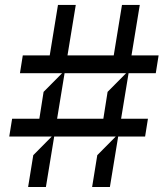

<svg xmlns="http://www.w3.org/2000/svg" viewBox="-20 -747 671 767"><path d="M17 -201.7 28.4 -272.7H571L559.7 -201.7ZM59.7 -454.5 71 -525.6H613.6L602.3 -454.5ZM348 0 368.6 -127.1 442.5 -201.7 384.2 -218 409.8 -380 483.7 -454.5 425.4 -470.9 467.3 -727.3H538.4L419 0ZM92.3 0 112.9 -127.1 186.8 -201.7 128.6 -218 154.1 -380 228 -454.5 169.7 -470.9 211.6 -727.3H282.7L163.4 0Z"/></svg>

Font: Riot Sans
Style: Regular
Weight: 400
Designer: Rasmus Andersson
Foundry: rsms
Version: Version 3.005